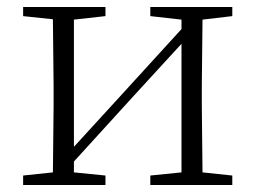

<svg xmlns="http://www.w3.org/2000/svg" viewBox="-20 -528 730 548"><path d="M409 -482 498 -472V-445L331 -262L191 -109V-472L281 -482V-508H46V-482L131 -473L133 -283V-226L131 -36L46 -27V0H281V-27L191 -36V-67L354 -246L498 -403V-36L409 -27V0H643V-27L558 -36L556 -226V-283L558 -472L643 -482V-508H409Z"/></svg>

Font: Noto Serif CJK SC ExtraLight
Style: Regular
Weight: 200
Designer: Ryoko NISHIZUKA 西塚涼子 (kana & ideographs); Frank Grießhammer (Latin, Greek & Cyrillic); Wenlong ZHANG 张文龙 (bopomofo); San
Foundry: Adobe
Version: Version 2.001;hotconv 1.1.0;makeotfexe 2.6.0